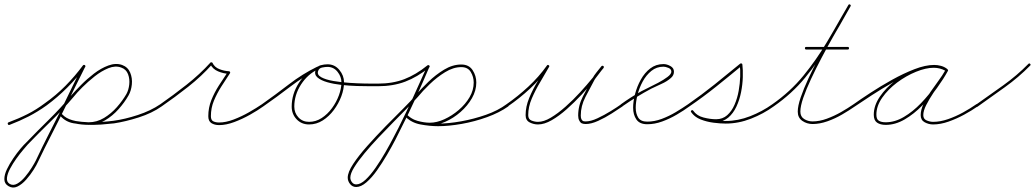

<svg xmlns="http://www.w3.org/2000/svg" viewBox="-26 -562 4765 884"><path d="M18 13Q12 15 10 9Q8 3 14 1Q60 -16 100.5 -36.5Q141 -57 181 -87Q232 -123 275.5 -167Q319 -211 356 -261Q356 -261 356 -261Q356 -261 356 -261Q360 -265 365 -262Q369 -258 366 -253Q328 -203 283.5 -158.5Q239 -114 189 -77Q147 -47 106 -26Q65 -5 18 13Q18 13 18 13Q18 13 18 13ZM356 -260Q358 -265 364 -262Q369 -260 366 -254Q342 -207 319 -159.5Q296 -112 272 -64Q242 -2 210.5 59Q179 120 149 183Q143 197 128.5 220Q114 243 94.5 265Q75 287 54 297Q33 307 13 295Q-6 284 -6 263Q-6 242 6 217Q18 192 35 167Q52 142 68.5 122.5Q85 103 94 95Q147 40 200.5 -12.5Q254 -65 303 -124Q320 -143 347 -170.5Q374 -198 406.5 -223Q439 -248 473 -260.5Q507 -273 536 -263Q536 -263 536 -263Q536 -263 536 -263Q536 -263 536 -263Q536 -263 536 -263Q563 -253 573.5 -227.5Q584 -202 581 -173Q578 -144 566 -123Q566 -123 566 -123Q566 -123 566 -123Q566 -123 566 -123Q548 -91 520 -59.5Q492 -28 457 -7.5Q422 13 382 13Q382 13 382 13Q382 13 382 13Q348 12 312 5.5Q276 -1 252 -28Q252 -28 252 -28Q252 -28 252 -28Q248 -32 252 -36Q256 -40 260 -36Q283 -11 317 -5.5Q351 0 382 1Q382 1 382 1Q382 1 382 1Q420 1 453 -19Q486 -39 512 -68.5Q538 -98 556 -129Q556 -129 556 -129Q556 -129 556 -129Q556 -129 556 -129Q566 -147 569 -172.5Q572 -198 563.5 -220.5Q555 -243 532 -251Q532 -251 532 -251Q532 -251 532 -251Q532 -251 532 -251Q505 -261 473 -248Q441 -235 410 -210.5Q379 -186 353 -160Q327 -134 313 -116Q263 -57 209 -4.5Q155 48 102 103Q96 110 81 127.5Q66 145 49.5 168Q33 191 20.5 214.5Q8 238 6 257Q4 276 19 285Q35 294 53.5 283.5Q72 273 89.5 252Q107 231 120 210Q133 189 139 177Q168 115 199.5 53.5Q231 -8 262 -70Q285 -117 308 -165Q331 -213 356 -260Q356 -260 356 -260Q356 -260 356 -260ZM252 -28Q248 -32 252 -36Q256 -40 260 -36Q277 -17 307.5 -8.5Q338 0 373 1Q408 2 441 -0.5Q474 -3 497 -6Q497 -6 497 -6Q497 -6 497 -6Q549 -13 608.5 -32.5Q668 -52 712 -82Q712 -82 712 -82Q712 -82 712 -82Q716 -85 720 -80Q723 -76 718 -72Q674 -41 613 -21.5Q552 -2 499 6Q499 6 499 6Q499 6 499 6Q474 9 439.5 11.5Q405 14 368.5 12.5Q332 11 301 1.5Q270 -8 252 -28Q252 -28 252 -28Q252 -28 252 -28Z M710 -74Q707 -79 712 -82Q771 -123 832.5 -171.5Q894 -220 943 -274Q944 -276 948 -275Q951 -275 952 -273Q962 -252 984.5 -243.5Q1007 -235 1028 -234Q1031 -234 1033 -231Q1035 -227 1033 -225Q1013 -195 993 -163.5Q973 -132 959 -98.5Q945 -65 945 -27Q945 -9 956 -3.5Q967 2 983 2Q1014 2 1050.5 -12Q1087 -26 1121 -45.5Q1155 -65 1180 -82Q1184 -85 1188 -80Q1191 -76 1186 -72Q1161 -54 1125.5 -34Q1090 -14 1052.5 0Q1015 14 983 14Q962 14 947.5 5Q933 -4 933 -27Q933 -66 947 -101Q961 -136 981.5 -168Q1002 -200 1023 -231Q1025 -234 1028 -228Q1031 -222 1028 -222Q1003 -223 978 -233.5Q953 -244 942 -267Q940 -270 947 -269Q953 -268 951 -266Q902 -211 840.5 -162.5Q779 -114 718 -72Q713 -69 710 -74Z M1178 -74Q1175 -78 1180 -82Q1241 -125 1304 -173.5Q1367 -222 1435 -255Q1435 -255 1435 -255Q1435 -255 1435 -255Q1440 -257 1443 -252Q1445 -247 1440 -244Q1373 -211 1310.5 -163Q1248 -115 1186 -72Q1182 -69 1178 -74ZM1435 -255Q1440 -257 1443 -252Q1445 -247 1440 -244Q1391 -221 1360 -173Q1329 -125 1329 -71Q1329 -42 1348 -21.5Q1367 -1 1397 -1Q1428 -1 1455 -18.5Q1482 -36 1502.5 -64Q1523 -92 1534.5 -123.5Q1546 -155 1546 -183Q1546 -209 1528 -231.5Q1510 -254 1482 -254Q1471 -254 1457 -251Q1443 -248 1439 -236Q1439 -236 1439 -236Q1439 -236 1439 -236Q1432 -218 1453 -206.5Q1474 -195 1509.5 -189Q1545 -183 1583 -180.5Q1621 -178 1650.5 -177.5Q1680 -177 1688 -177Q1694 -177 1700.5 -177Q1707 -177 1714 -177Q1720 -177 1720 -171Q1720 -165 1714 -165Q1705 -165 1679 -165Q1653 -165 1618 -166Q1583 -167 1546.5 -171Q1510 -175 1480.5 -183.5Q1451 -192 1435.5 -205.5Q1420 -219 1427 -240Q1427 -240 1427 -240Q1427 -240 1427 -240Q1433 -257 1450 -261.5Q1467 -266 1482 -266Q1515 -266 1536.5 -240Q1558 -214 1558 -183Q1558 -152 1545.5 -118.5Q1533 -85 1511 -55.5Q1489 -26 1460 -7.5Q1431 11 1397 11Q1362 11 1339.5 -13Q1317 -37 1317 -71Q1317 -129 1350 -180Q1383 -231 1435 -255Q1435 -255 1435 -255Q1435 -255 1435 -255Z M1714 -165Q1708 -165 1708 -171Q1708 -177 1714 -177Q1782 -177 1835.5 -197.5Q1889 -218 1942 -261Q1947 -264 1951 -260Q1954 -255 1950 -251Q1895 -207 1839.5 -186Q1784 -165 1714 -165Q1714 -165 1714 -165Q1714 -165 1714 -165ZM1948 -261Q1954 -259 1951 -254Q1920 -181 1887.5 -109.5Q1855 -38 1819 32Q1811 49 1794.5 81Q1778 113 1756 150.5Q1734 188 1710 222Q1686 256 1661 277.5Q1636 299 1614 299Q1597 299 1586 285.5Q1575 272 1575 256Q1575 231 1600 193Q1625 155 1665 110Q1705 65 1748.5 20.5Q1792 -24 1830 -61.5Q1868 -99 1888 -124Q1912 -152 1946 -185Q1980 -218 2019 -241.5Q2058 -265 2098 -265Q2133 -265 2150 -239Q2167 -213 2167 -182Q2167 -145 2147 -110Q2127 -75 2094.5 -46.5Q2062 -18 2024.5 -1.5Q1987 15 1953 15Q1924 15 1891.5 5.5Q1859 -4 1840 -26Q1836 -30 1840 -34Q1844 -38 1848 -34Q1866 -14 1896.5 -5.5Q1927 3 1953 3Q1985 3 2020 -13Q2055 -29 2086 -55.5Q2117 -82 2136 -114.5Q2155 -147 2155 -182Q2155 -208 2141.5 -230.5Q2128 -253 2098 -253Q2061 -253 2023 -229.5Q1985 -206 1952 -174Q1919 -142 1898 -116Q1881 -97 1852 -67.5Q1823 -38 1788 -2.5Q1753 33 1717.5 70.5Q1682 108 1652.5 143.5Q1623 179 1605 208Q1587 237 1587 256Q1587 267 1594.5 277Q1602 287 1614 287Q1634 287 1657 265.5Q1680 244 1703.5 210Q1727 176 1748 139.5Q1769 103 1785 72Q1801 41 1809 26Q1844 -44 1876.5 -115Q1909 -186 1941 -258Q1943 -264 1948 -261ZM1840 -26Q1836 -30 1840 -34Q1844 -38 1848 -34Q1874 -8 1915 -0.5Q1956 7 1991 7Q2039 7 2097.5 -3.5Q2156 -14 2211.5 -33.5Q2267 -53 2306 -82Q2306 -82 2306 -82Q2306 -82 2306 -82Q2311 -85 2315 -81Q2318 -76 2314 -72Q2273 -43 2216 -22.5Q2159 -2 2099.5 8.5Q2040 19 1991 19Q1953 19 1910 11Q1867 3 1840 -26Q1840 -26 1840 -26Q1840 -26 1840 -26Z M2312 -72Q2307 -69 2304 -74Q2301 -79 2306 -82Q2358 -118 2406.5 -163Q2455 -208 2492 -260Q2495 -265 2500 -262Q2505 -259 2502 -254Q2484 -222 2461.5 -184.5Q2439 -147 2422.5 -108.5Q2406 -70 2406 -32Q2406 -13 2421 -7Q2436 -1 2451 -1Q2478 -1 2510.5 -20.5Q2543 -40 2578 -71Q2613 -102 2645 -137Q2677 -172 2703 -204Q2729 -236 2743 -256Q2746 -261 2751 -258Q2756 -254 2753 -249Q2742 -236 2731 -222.5Q2720 -209 2711 -194Q2711 -194 2711 -194Q2711 -194 2711 -194Q2691 -157 2669.5 -115.5Q2648 -74 2648 -30Q2648 -19 2651 -13Q2651 -13 2651 -13Q2651 -13 2651 -13Q2655 -6 2659 -4.5Q2663 -3 2671 -3Q2694 -3 2725 -17.5Q2756 -32 2786 -50.5Q2816 -69 2834 -82Q2838 -85 2842 -80Q2845 -76 2840 -72Q2821 -59 2790.5 -39.5Q2760 -20 2728 -5.5Q2696 9 2671 9Q2660 9 2653 6Q2646 3 2641 -7Q2641 -7 2641 -7Q2641 -7 2641 -7Q2636 -16 2636 -30Q2636 -76 2658 -118.5Q2680 -161 2701 -200Q2701 -200 2701 -200Q2701 -200 2701 -200Q2709 -215 2720.5 -229Q2732 -243 2743 -257Q2747 -261 2752 -258Q2756 -254 2753 -250Q2737 -228 2711 -195Q2685 -162 2652 -126.5Q2619 -91 2583.5 -59.5Q2548 -28 2514 -8.5Q2480 11 2451 11Q2431 11 2412.5 1.5Q2394 -8 2394 -32Q2394 -71 2410.5 -111Q2427 -151 2450 -188.5Q2473 -226 2492 -260Q2495 -265 2500 -262Q2505 -258 2502 -254Q2464 -200 2415 -154.5Q2366 -109 2312 -72Q2312 -72 2312 -72Q2312 -72 2312 -72Z M2831 -74Q2828 -78 2833 -82Q2855 -98 2878.5 -113Q2902 -128 2927 -142Q2936 -147 2958 -157.5Q2980 -168 3004.5 -181Q3029 -194 3047 -207.5Q3065 -221 3065 -232Q3065 -244 3051.5 -249.5Q3038 -255 3029 -255Q2997 -255 2973 -235.5Q2949 -216 2933 -186.5Q2917 -157 2909 -124.5Q2901 -92 2901 -66Q2901 -39 2912.5 -20.5Q2924 -2 2954 -2Q2987 -2 3020.5 -14.5Q3054 -27 3085 -45.5Q3116 -64 3142 -82Q3142 -82 3142 -82Q3142 -82 3142 -82Q3146 -85 3150 -80Q3153 -76 3148 -72Q3122 -53 3089.5 -34Q3057 -15 3022.5 -2.5Q2988 10 2954 10Q2919 10 2904 -12Q2889 -34 2889 -66Q2889 -95 2898 -129.5Q2907 -164 2924.5 -195.5Q2942 -227 2968 -247Q2994 -267 3029 -267Q3044 -267 3060.5 -258Q3077 -249 3077 -232Q3077 -215 3063 -203Q3045 -187 3020 -176Q2995 -165 2973 -154Q2939 -136 2905.5 -115.5Q2872 -95 2839 -72Q2835 -69 2831 -74Z M3148 -72Q3143 -69 3140 -74Q3137 -79 3142 -82Q3204 -125 3264 -173Q3324 -221 3382 -269Q3385 -271 3388 -270Q3392 -268 3392 -265Q3395 -241 3394 -207Q3393 -173 3386 -137.5Q3379 -102 3364.5 -71Q3350 -40 3327 -20.5Q3304 -1 3271 -1Q3241 -1 3208 -10Q3175 -19 3156 -46Q3153 -50 3158 -54Q3162 -57 3166 -52Q3180 -32 3207 -22Q3234 -12 3263.5 -8.5Q3293 -5 3315 -5Q3372 -5 3428 -27Q3484 -49 3530 -82Q3534 -85 3538 -80Q3541 -76 3536 -72Q3489 -38 3431.5 -15.5Q3374 7 3315 7Q3291 7 3259.5 3Q3228 -1 3200 -12Q3172 -23 3156 -46Q3153 -50 3158 -54Q3162 -57 3166 -52Q3182 -29 3213 -21Q3244 -13 3271 -13Q3301 -13 3322 -31.5Q3343 -50 3356 -80Q3369 -110 3375 -144Q3381 -178 3382 -210Q3383 -242 3380 -264Q3380 -267 3386 -264Q3392 -262 3390 -260Q3331 -211 3271 -163Q3211 -115 3148 -72Q3148 -72 3148 -72Q3148 -72 3148 -72Z M3536 -72Q3532 -69 3528 -74Q3525 -78 3530 -82Q3613 -140 3673 -213.5Q3733 -287 3782 -369.5Q3831 -452 3880 -539Q3883 -544 3888 -541Q3893 -538 3890 -533Q3878 -511 3856.5 -474Q3835 -437 3808.5 -390.5Q3782 -344 3756 -294.5Q3730 -245 3708 -198Q3686 -151 3672.5 -112Q3659 -73 3659 -48Q3659 -25 3676.5 -14Q3694 -3 3715 -3Q3747 -3 3781 -15.5Q3815 -28 3846.5 -46Q3878 -64 3904 -82Q3908 -85 3912 -80Q3915 -76 3910 -72Q3884 -54 3851.5 -35Q3819 -16 3783.5 -3.5Q3748 9 3715 9Q3689 9 3668 -5.5Q3647 -20 3647 -48Q3647 -74 3660.5 -113.5Q3674 -153 3696 -200.5Q3718 -248 3744.5 -298Q3771 -348 3797 -394.5Q3823 -441 3845 -478.5Q3867 -516 3880 -539Q3883 -544 3888 -541Q3893 -538 3890 -533Q3841 -445 3791.5 -362Q3742 -279 3681.5 -205Q3621 -131 3536 -72Q3536 -72 3536 -72Q3536 -72 3536 -72ZM3686 -334Q3680 -334 3680 -340Q3680 -346 3686 -346Q3734 -346 3781.5 -346Q3829 -346 3877 -346Q3877 -346 3877 -346Q3877 -346 3877 -346Q3883 -346 3883 -340Q3883 -334 3877 -334Q3829 -334 3781.5 -334Q3734 -334 3686 -334Q3686 -334 3686 -334Q3686 -334 3686 -334Z M3902 -74Q3899 -78 3904 -82Q3935 -104 3981.5 -134.5Q4028 -165 4081 -194.5Q4134 -224 4184.5 -243.5Q4235 -263 4275 -263Q4290 -263 4305.5 -259Q4321 -255 4333 -246Q4338 -243 4335 -238Q4332 -233 4327 -236Q4302 -250 4273 -250Q4237 -250 4191.5 -231.5Q4146 -213 4104.5 -182Q4063 -151 4036 -112.5Q4009 -74 4009 -34Q4009 -13 4020.5 -6Q4032 1 4052 1Q4094 1 4135.5 -23.5Q4177 -48 4214 -86.5Q4251 -125 4280 -166.5Q4309 -208 4328 -241Q4331 -246 4336 -243Q4341 -240 4338 -235Q4327 -215 4308.5 -188.5Q4290 -162 4271 -133.5Q4252 -105 4238.5 -78.5Q4225 -52 4225 -32Q4225 -14 4240.5 -7.5Q4256 -1 4270 -1Q4303 -1 4339 -13.5Q4375 -26 4408.5 -44.5Q4442 -63 4469 -82Q4469 -82 4469 -82Q4469 -82 4469 -82Q4473 -85 4477 -80Q4480 -76 4475 -72Q4448 -53 4413 -34Q4378 -15 4341 -2Q4304 11 4270 11Q4250 11 4231.5 1Q4213 -9 4213 -32Q4213 -56 4226 -83.5Q4239 -111 4258 -138.5Q4277 -166 4296.5 -192.5Q4316 -219 4328 -241Q4331 -246 4336 -243Q4341 -240 4338 -235Q4319 -200 4288.5 -157.5Q4258 -115 4220 -76Q4182 -37 4139 -12Q4096 13 4052 13Q4027 13 4012 2.5Q3997 -8 3997 -34Q3997 -76 4025 -117Q4053 -158 4096 -190.5Q4139 -223 4186.5 -242.5Q4234 -262 4273 -262Q4306 -262 4333 -246Q4338 -243 4335 -238Q4331 -233 4327 -236Q4315 -244 4301.5 -247.5Q4288 -251 4275 -251Q4237 -251 4187 -231.5Q4137 -212 4085 -182.5Q4033 -153 3987 -123Q3941 -93 3910 -72Q3906 -69 3902 -74Z M4475 -71Q4471 -67 4467 -72Q4464 -77 4469 -81Q4530 -124 4593 -169Q4656 -214 4709 -268Q4713 -272 4717 -268Q4721 -264 4717 -260Q4664 -206 4600.5 -160.5Q4537 -115 4475 -71Q4475 -71 4475 -71Q4475 -71 4475 -71Z"/></svg>

Font: FRB American Cursive Guidelines Arrows Thin
Style: Italic
Weight: 100
Italic angle: -25°
Version: Version 2.0;Modular Font Editor K font №1